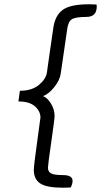

<svg xmlns="http://www.w3.org/2000/svg" viewBox="-20 -735 472 897"><path d="M181 -286Q202 -278 218.5 -250.5Q235 -223 235 -193Q235 -179 219.5 -71.5Q204 36 204 48Q204 67 218.5 75Q233 83 274 83Q319 83 319 110Q319 125 310 141Q297 142 274 142Q198 142 168 122Q138 102 138 59Q138 39 153.5 -71.5Q169 -182 169 -186Q169 -215 143.5 -238Q118 -261 66 -261L73 -311Q129 -311 161.5 -338Q194 -365 199 -395Q199 -394 205.5 -441Q212 -488 220 -542Q228 -596 229 -604Q237 -662 272.5 -688.5Q308 -715 395 -715Q418 -715 431 -714Q432 -711 432 -705Q432 -656 384 -656Q330 -656 313.5 -643.5Q297 -631 293 -592L264 -393Q260 -361 233.5 -328Q207 -295 181 -286Z"/></svg>

Font: Overlock
Style: Italic
Weight: 400
Designer: Dario Muhafara
Foundry: Dario Manuel Muhafara
Version: Version 1.001